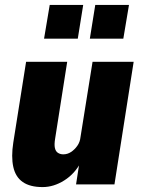

<svg xmlns="http://www.w3.org/2000/svg" viewBox="-20 -749 572 780"><path d="M153 11Q102 11 72.5 -9.5Q43 -30 34 -71Q25 -112 34 -170L86 -498H253L204 -186Q200 -162 203 -148Q206 -134 215.5 -128Q225 -122 237 -122Q254 -122 268.5 -131.5Q283 -141 294 -156.5Q305 -172 307 -192L356 -498H523L445 0H289L303 -91H309Q284 -43 241 -16Q198 11 153 11ZM345 -592 367 -729H504L481 -592ZM159 -592 182 -729H318L296 -592Z"/></svg>

Font: Nunito Sans 10pt Condensed Black
Style: Italic
Weight: 900
Width: 3
Italic angle: -9°
Designer: Vernon Adams
Foundry: Vernon Adams
Version: Version 3.101;gftools[0.9.27]